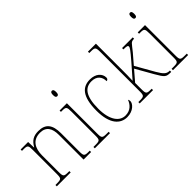

<svg xmlns="http://www.w3.org/2000/svg" viewBox="-12 -1372 1993 1993"><g transform="rotate(-45 984.5 -375.0)"><path d="M34 0H238V-20H226C158 -20 153 -25 153 -95V-334C153 -439 196 -517 304 -517C394 -517 427 -455 427 -365V0H538V-20H527C460 -20 455 -25 455 -95V-359C455 -483 410 -542 303 -542C233 -542 190 -516 155 -453H152L149 -536H39V-516H58C119 -516 125 -511 125 -442V-95C125 -25 120 -20 52 -20H34Z M699 -658C713 -658 722 -666 722 -698C722 -729 713 -738 699 -738C685 -738 676 -729 676 -698C676 -666 685 -658 699 -658ZM592 0H815V-20H791C723 -20 718 -25 718 -95V-536H611V-516H625C684 -516 690 -511 690 -438V-95C690 -25 685 -20 617 -20H592Z M1060 10C1150 10 1200 -50 1200 -85C1200 -98 1197 -106 1192 -113C1172 -62 1135 -16 1060 -15C974 -14 908 -97 908 -264C908 -456 969 -517 1059 -517C1137 -517 1172 -469 1172 -406C1185 -407 1197 -416 1197 -434C1197 -492 1147 -542 1061 -542C955 -542 880 -476 880 -263C880 -70 959 10 1060 10Z M1251 0H1447V-20H1440C1373 -20 1368 -25 1368 -95V-184L1465 -297L1573 -107C1629 -9 1642 0 1703 0H1714V-20H1709C1667 -20 1643 -41 1600 -115L1484 -319L1575 -425C1639 -503 1636 -516 1685 -516V-536H1528V-516C1573 -516 1590 -513 1590 -497C1590 -482 1577 -462 1497 -369L1365 -218C1368 -270 1368 -327 1368 -374V-760H1251V-740H1273C1333 -740 1340 -735 1340 -663V-95C1340 -25 1335 -20 1267 -20H1251Z M1846 -658C1860 -658 1869 -666 1869 -698C1869 -729 1860 -738 1846 -738C1832 -738 1823 -729 1823 -698C1823 -666 1832 -658 1846 -658ZM1739 0H1962V-20H1938C1870 -20 1865 -25 1865 -95V-536H1758V-516H1772C1831 -516 1837 -511 1837 -438V-95C1837 -25 1832 -20 1764 -20H1739Z"/></g></svg>

Font: Noto Serif Devanagari SemiCondensed Thin
Style: Regular
Weight: 100
Width: 4
Designer: Universal Thirst, Indian Type Foundry and the Monotype Design Team
Foundry: Monotype Imaging Inc.
Version: Version 2.004